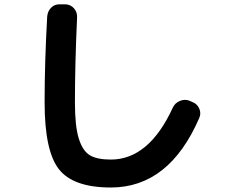

<svg xmlns="http://www.w3.org/2000/svg" viewBox="-20 -795 1040 872"><path d="M483.4 56.6Q313.5 56.6 248 -25.9Q182.6 -108.4 182.6 -330.1Q182.6 -510.7 194.3 -719.7Q196.3 -744.1 212.4 -760.3Q228.5 -776.4 252.9 -775.4H277.3Q300.8 -774.4 315.9 -757.3Q331.1 -740.2 330.1 -716.8Q320.3 -502 320.3 -330.1Q320.3 -221.7 337.9 -165.5Q355.5 -109.4 388.2 -89.8Q420.9 -70.3 483.4 -70.3Q656.2 -70.3 764.6 -305.7Q774.4 -327.1 796.4 -336.4Q818.4 -345.7 839.8 -337.9L852.5 -332Q875 -324.2 884.8 -302.2Q894.5 -280.3 884.8 -258.8Q748 56.6 483.4 56.6Z"/></svg>

Font: Rounded Mgen+ 1mn bold
Style: Bold
Weight: 700
Designer: [Source Han Sans]
Ryoko NISHIZUKA  (kana & ideographs); Paul D. Hunt (Latin, Greek & Cyrillic); Wenlong ZHANG  (bopomofo
Version: Version 1.059.20150602